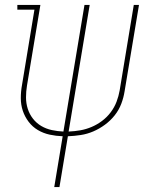

<svg xmlns="http://www.w3.org/2000/svg" viewBox="-20 -550 640 775"><path d="M199 205 233 0Q206 -1 180.5 -6.5Q155 -12 133 -25Q111 -38 95.5 -58.5Q80 -79 72 -103Q64 -127 64 -154Q64 -181 69 -208L119 -511H50V-530H143L89 -205Q85 -181 85 -157Q85 -133 92 -111Q99 -89 113 -71Q127 -53 146.5 -41.5Q166 -30 189 -25Q212 -20 236 -19L321 -530H342L257 -19Q281 -20 304 -24Q327 -28 349.5 -37.5Q372 -47 392 -62Q412 -77 427 -97Q442 -117 450.5 -139.5Q459 -162 463 -185L520 -530H541L483 -182Q479 -156 469.5 -131Q460 -106 443 -84.5Q426 -63 403.5 -46.5Q381 -30 356.5 -19.5Q332 -9 306 -5Q280 -1 254 0L220 205Z"/></svg>

Font: Iosevka Slab ThExObl
Style: Regular
Weight: 100
Width: 7
Italic angle: -9°
Monospace: yes
Designer: Belleve Invis
Foundry: Belleve Invis
Version: Version 11.1.1; ttfautohint (v1.8.3)